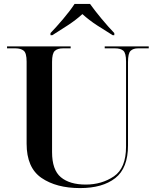

<svg xmlns="http://www.w3.org/2000/svg" viewBox="-20 -951 805 981"><path d="M389 10Q504 10 569 -41Q634 -92 634 -208V-634Q634 -679 647.5 -691.5Q661 -704 685 -704H740V-714H515V-704H568Q596 -704 610 -692Q624 -680 624 -637V-202Q624 -92 562 -50Q500 -8 418 -8Q336 -8 291 -45.5Q246 -83 246 -174V-635Q246 -678 260 -691Q274 -704 302 -704H341V-714H16V-704H59Q86 -704 101 -692Q116 -680 116 -636V-217Q116 -94 192 -42Q268 10 389 10ZM238 -771H247Q282 -793 324.5 -820.5Q367 -848 401 -879Q435 -848 477.5 -820.5Q520 -793 556 -771H564V-782Q535 -812 499.5 -854.5Q464 -897 440 -931H361Q339 -897 303 -854.5Q267 -812 238 -782Z"/></svg>

Font: Noto Serif Display Semi
Style: Regular
Weight: 600
Designer: Monotype Design Team
Foundry: Monotype Imaging Inc.
Version: Version 1.900